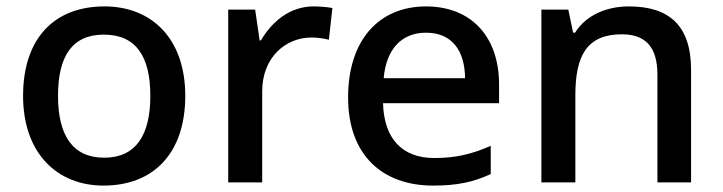

<svg xmlns="http://www.w3.org/2000/svg" viewBox="-20 -569 2256 599"><path d="M558 -270C558 -449 453 -549 306 -549C149 -549 52 -449 52 -270C52 -91 158 10 303 10C459 10 558 -91 558 -270ZM161 -270C161 -392 204 -461 304 -461C405 -461 449 -392 449 -270C449 -149 405 -77 305 -77C205 -77 161 -149 161 -270Z M958 -549C884 -549 828 -501 794 -443H790L776 -539H692V0H798V-284C798 -390 871 -452 952 -452C969 -452 991 -449 1006 -445L1017 -544C1001 -547 977 -549 958 -549Z M1309 -549C1164 -549 1066 -446 1066 -265C1066 -84 1174 10 1331 10C1407 10 1457 -1 1511 -26V-114C1454 -89 1404 -76 1335 -76C1235 -76 1178 -136 1175 -247H1537V-305C1537 -455 1450 -549 1309 -549ZM1309 -467C1392 -467 1430 -409 1431 -325H1177C1185 -416 1233 -467 1309 -467Z M1942 -549C1874 -549 1809 -523 1774 -467H1768L1753 -539H1669V0H1775V-272C1775 -394 1810 -462 1920 -462C1996 -462 2031 -420 2031 -336V0H2136V-351C2136 -490 2067 -549 1942 -549Z"/></svg>

Font: Noto Sans Gujarati Medium
Style: Regular
Weight: 500
Designer: Jelle Bosma - Monotype Design Team, Universal Thirst
Foundry: Monotype Imaging Inc.
Version: Version 2.106